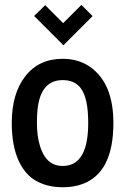

<svg xmlns="http://www.w3.org/2000/svg" viewBox="-20 -768 519 797"><path d="M364.3 -701.2 243.2 -580.1 121.6 -701.7 167.5 -746.6 242.2 -671.9 317.9 -747.6ZM136.2 -316.9Q133.3 -291 133.3 -261.2Q133.3 -231.4 136.2 -207.5Q139.2 -183.6 146.7 -159.7Q154.3 -135.7 166 -118.2Q192.4 -79.1 240.2 -79.1Q346.2 -79.1 346.2 -257.3Q346.2 -361.8 314.9 -402.3Q289.6 -435.5 240.2 -435.5Q149.9 -435.5 136.2 -316.9ZM28.8 -257.8Q28.8 -379.9 85.2 -451.9Q141.6 -523.9 240.2 -523.9Q305.7 -523.9 353.5 -490.7Q450.7 -422.9 450.7 -257.3Q450.7 -50.8 321.8 -3.9Q286.1 9.3 240.5 9.3Q194.8 9.3 158.7 -3.9Q122.6 -17.1 98.6 -40.5Q74.7 -64 58.6 -98.1Q28.8 -161.6 28.8 -257.8Z"/></svg>

Font: News Cycle
Style: Bold
Weight: 700
Version: Version 0.5.1